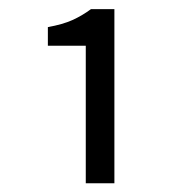

<svg xmlns="http://www.w3.org/2000/svg" viewBox="-20 -805 407 430"><path d="M172.1 -394.5V-702.5H87.2V-744.3Q120.4 -750.3 142 -760Q163.6 -769.7 183.7 -784.5H236.2V-394.5Z"/></svg>

Font: SourceSans3VF
Style: Regular
Weight: 200
Designer: Paul D. Hunt
Foundry: Adobe
Version: Version 3.052;hotconv 1.1.0;makeotfexe 2.6.0